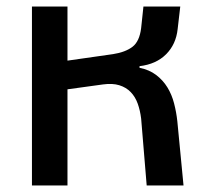

<svg xmlns="http://www.w3.org/2000/svg" viewBox="-20 -569 644 589"><path d="M78 -549H187V-383L327 -403Q365 -409 386.5 -425.5Q408 -442 413 -483L420 -549H533L525 -480Q520 -433 489.5 -402.5Q459 -372 408 -366V-361Q438 -355 459 -339Q480 -323 493.5 -301Q507 -279 514 -252Q521 -225 524 -197L543 0H430L413 -205Q410 -230 402.5 -251Q395 -272 381 -286.5Q367 -301 346 -307.5Q325 -314 296 -310L187 -295V0H78Z"/></svg>

Font: IBM Plex Sans Thai Medm
Style: Regular
Weight: 500
Designer: Mike Abbink, Paul van der Laan, Pieter van Rosmalen, Ben Mitchell, Mark Frömberg
Foundry: Bold Monday
Version: Version 1.2